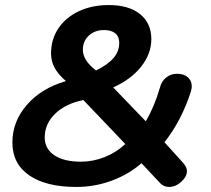

<svg xmlns="http://www.w3.org/2000/svg" viewBox="-20 -730 834 760"><path d="M29 -166Q29 -249 86.5 -315Q144 -381 241 -409Q210 -436 196 -462Q182 -488 182 -518Q182 -574 211 -617.5Q240 -661 292 -685.5Q344 -710 411 -710Q490 -710 534.5 -674Q579 -638 579 -575Q579 -517 538.5 -466Q498 -415 428 -384L557 -250Q591 -307 613 -383Q619 -408 637.5 -423Q656 -438 681 -438Q707 -438 723 -424.5Q739 -411 739 -389Q739 -380 736 -369Q699 -253 631 -167L706 -84Q720 -67 720 -53Q720 -31 697.5 -10.5Q675 10 650 10Q629 10 615 -4L540 -84Q490 -40 422.5 -15Q355 10 283 10Q162 10 95.5 -36Q29 -82 29 -166ZM452 -560Q452 -585 436.5 -598Q421 -611 392 -611Q355 -611 331.5 -589Q308 -567 308 -533Q308 -491 360 -451Q407 -474 429.5 -500.5Q452 -527 452 -560ZM476 -160 310 -334Q240 -320 198.5 -280Q157 -240 157 -186Q157 -141 195 -115.5Q233 -90 300 -90Q349 -90 395 -108.5Q441 -127 476 -160Z"/></svg>

Font: Kodchasan
Style: Bold Italic
Weight: 700
Italic angle: -10°
Version: Version 1.000; ttfautohint (v1.6)